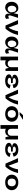

<svg xmlns="http://www.w3.org/2000/svg" viewBox="3711 -4528 1040 8502"><g transform="rotate(90 4231.0 -277.0)"><path d="M670.9 -244.1Q661.1 -212.4 661.1 -187Q661.1 -158.7 673.3 -141.4Q685.5 -124 711.9 -124Q733.4 -124 753.7 -136.5Q773.9 -148.9 783.2 -161.1L793 -173.8L816.9 -36.1Q807.1 -17.6 775.1 -1.7Q743.2 14.2 707 14.2Q642.6 14.2 613.8 -23.7Q585 -61.5 585 -122.1Q585 -190.4 603 -244.1H599.1Q558.6 -118.2 481.4 -52.5Q404.3 13.2 308.1 13.2Q269 13.2 233.2 2Q197.3 -9.3 165.5 -32.7Q133.8 -56.2 110.4 -89.6Q86.9 -123 73.5 -170.7Q60.1 -218.3 60.1 -274.9Q60.1 -358.4 93.8 -425.3Q127.4 -492.2 190.4 -530.5Q253.4 -568.8 335 -568.8Q431.2 -568.8 489.7 -509.3Q548.3 -449.7 563 -356.9L610.8 -555.2H771ZM232.9 -273.9Q232.9 -198.7 271.5 -147.9Q310.1 -97.2 369.1 -97.2Q419.9 -97.2 458.7 -126.7Q497.6 -156.2 524.9 -223.1Q530.3 -267.6 523.9 -312.5Q517.6 -357.4 500.7 -395Q483.9 -432.6 452.1 -456.3Q420.4 -480 378.9 -480Q334.5 -480 300.8 -451.7Q267.1 -423.3 250 -377Q232.9 -330.6 232.9 -273.9Z M1363.8 -555.2H1529.8Q1507.3 -460 1476.6 -377.4Q1445.8 -294.9 1408.7 -227.3Q1371.6 -159.7 1333.5 -106.2Q1295.4 -52.7 1249 0H1110.8L866.7 -555.2H1047.9L1201.2 -136.2Q1256.3 -210 1300.8 -324.5Q1345.2 -439 1363.8 -555.2Z M2210.4 -244.1Q2200.7 -212.4 2200.7 -187Q2200.7 -158.7 2212.9 -141.4Q2225.1 -124 2251.5 -124Q2272.9 -124 2293.2 -136.5Q2313.5 -148.9 2322.8 -161.1L2332.5 -173.8L2356.4 -36.1Q2346.7 -17.6 2314.7 -1.7Q2282.7 14.2 2246.6 14.2Q2182.1 14.2 2153.3 -23.7Q2124.5 -61.5 2124.5 -122.1Q2124.5 -190.4 2142.6 -244.1H2138.7Q2098.1 -118.2 2021 -52.5Q1943.8 13.2 1847.7 13.2Q1808.6 13.2 1772.7 2Q1736.8 -9.3 1705.1 -32.7Q1673.3 -56.2 1649.9 -89.6Q1626.5 -123 1613 -170.7Q1599.6 -218.3 1599.6 -274.9Q1599.6 -358.4 1633.3 -425.3Q1667 -492.2 1730 -530.5Q1793 -568.8 1874.5 -568.8Q1970.7 -568.8 2029.3 -509.3Q2087.9 -449.7 2102.5 -356.9L2150.4 -555.2H2310.5ZM1772.5 -273.9Q1772.5 -198.7 1811 -147.9Q1849.6 -97.2 1908.7 -97.2Q1959.5 -97.2 1998.3 -126.7Q2037.1 -156.2 2064.5 -223.1Q2069.8 -267.6 2063.5 -312.5Q2057.1 -357.4 2040.3 -395Q2023.4 -432.6 1991.7 -456.3Q1960 -480 1918.5 -480Q1874 -480 1840.3 -451.7Q1806.6 -423.3 1789.6 -377Q1772.5 -330.6 1772.5 -273.9Z M2486.3 223.1V-555.2H2650.4L2651.4 -241.2Q2651.4 -170.9 2692.9 -134Q2734.4 -97.2 2801.3 -97.2Q2821.8 -97.2 2843 -102.8Q2864.3 -108.4 2884.8 -120.4Q2905.3 -132.3 2921.1 -148.7Q2937 -165 2946.8 -188.5Q2956.5 -211.9 2956.5 -238.8V-555.2H3121.6V0H3025.4L2978.5 -157.2Q2978 -153.8 2976.3 -147.7Q2974.6 -141.6 2967.8 -123.8Q2960.9 -106 2951.9 -89.8Q2942.9 -73.7 2925.5 -54.2Q2908.2 -34.7 2887.5 -20.5Q2866.7 -6.3 2835 3.4Q2803.2 13.2 2766.6 13.2Q2730 13.2 2698 4.4Q2666 -4.4 2651.4 -20V223.1Z M3738.3 -227.1 3899.4 -184.1Q3898.4 -180.2 3896 -172.9Q3893.6 -165.5 3882.6 -145Q3871.6 -124.5 3857.4 -105.7Q3843.3 -86.9 3816.7 -64.2Q3790 -41.5 3758.1 -24.9Q3726.1 -8.3 3678 2.9Q3629.9 14.2 3574.2 14.2Q3430.7 14.2 3351.1 -33.4Q3271.5 -81.1 3271.5 -150.9Q3271.5 -208.5 3327.1 -246.3Q3382.8 -284.2 3476.6 -291Q3386.2 -293.5 3336.9 -323.2Q3287.6 -353 3287.6 -409.2Q3287.6 -452.6 3326.9 -489.5Q3366.2 -526.4 3430.9 -547.6Q3495.6 -568.8 3569.3 -568.8Q3634.8 -568.8 3688.5 -555.7Q3742.2 -542.5 3777.1 -520.8Q3812 -499 3835.7 -470.7Q3859.4 -442.4 3869.1 -413.1Q3878.9 -383.8 3878.4 -354L3719.2 -314Q3721.7 -335.9 3719.2 -355.7Q3716.8 -375.5 3707.3 -395Q3697.8 -414.6 3681.2 -428.5Q3664.6 -442.4 3635.7 -451.2Q3606.9 -460 3569.3 -460Q3535.2 -460 3506.1 -452.4Q3477.1 -444.8 3457.3 -428Q3437.5 -411.1 3437.5 -387.2Q3437.5 -361.8 3466.1 -342.5Q3494.6 -323.2 3551.3 -323.2H3658.2V-244.1H3551.3Q3489.3 -244.1 3457.3 -226.6Q3425.3 -209 3425.3 -178.2Q3425.3 -137.2 3471.2 -116.2Q3517.1 -95.2 3589.4 -95.2Q3619.6 -95.2 3644.3 -102.5Q3668.9 -109.9 3684.1 -121.3Q3699.2 -132.8 3710.4 -147Q3721.7 -161.1 3726.8 -175.3Q3731.9 -189.5 3734.9 -200.9Q3737.8 -212.4 3737.8 -219.7Z M4445.8 -555.2H4611.8Q4589.4 -460 4558.6 -377.4Q4527.8 -294.9 4490.7 -227.3Q4453.6 -159.7 4415.5 -106.2Q4377.4 -52.7 4331.1 0H4192.9L3948.7 -555.2H4129.9L4283.2 -136.2Q4338.4 -210 4382.8 -324.5Q4427.2 -439 4445.8 -555.2Z M5078.6 -776.9H5288.6L5059.6 -627.9H4942.4ZM5024.4 -567.9Q5104 -567.9 5169.7 -545.4Q5235.4 -522.9 5278.8 -483.6Q5322.3 -444.3 5345.9 -391.6Q5369.6 -338.9 5369.6 -277.8Q5369.6 -216.8 5345.9 -163.6Q5322.3 -110.4 5278.8 -71Q5235.4 -31.7 5169.7 -9.3Q5104 13.2 5024.4 13.2Q4945.8 13.2 4880.6 -9.3Q4815.4 -31.7 4772.2 -71Q4729 -110.4 4705.3 -163.6Q4681.6 -216.8 4681.6 -277.8Q4681.6 -338.9 4705.3 -391.6Q4729 -444.3 4772.2 -483.6Q4815.4 -522.9 4880.6 -545.4Q4945.8 -567.9 5024.4 -567.9ZM5024.4 -97.2Q5070.3 -97.2 5105 -112.3Q5139.6 -127.4 5158.9 -153.8Q5178.2 -180.2 5187.5 -211.2Q5196.8 -242.2 5196.8 -277.8Q5196.8 -313.5 5187.5 -344.5Q5178.2 -375.5 5158.9 -401.6Q5139.6 -427.7 5105 -442.9Q5070.3 -458 5024.4 -458Q4978 -458 4943.8 -442.9Q4909.7 -427.7 4890.9 -401.6Q4872.1 -375.5 4863.3 -344.7Q4854.5 -314 4854.5 -277.8Q4854.5 -241.7 4863.3 -210.9Q4872.1 -180.2 4890.9 -153.8Q4909.7 -127.4 4943.8 -112.3Q4978 -97.2 5024.4 -97.2Z M5519 223.1V-555.2H5683.1L5684.1 -241.2Q5684.1 -170.9 5725.6 -134Q5767.1 -97.2 5834 -97.2Q5854.5 -97.2 5875.7 -102.8Q5897 -108.4 5917.5 -120.4Q5938 -132.3 5953.9 -148.7Q5969.7 -165 5979.5 -188.5Q5989.3 -211.9 5989.3 -238.8V-555.2H6154.3V0H6058.1L6011.2 -157.2Q6010.7 -153.8 6009 -147.7Q6007.3 -141.6 6000.5 -123.8Q5993.7 -106 5984.6 -89.8Q5975.6 -73.7 5958.3 -54.2Q5940.9 -34.7 5920.2 -20.5Q5899.4 -6.3 5867.7 3.4Q5835.9 13.2 5799.3 13.2Q5762.7 13.2 5730.7 4.4Q5698.7 -4.4 5684.1 -20V223.1Z M6771 -227.1 6932.1 -184.1Q6931.2 -180.2 6928.7 -172.9Q6926.3 -165.5 6915.3 -145Q6904.3 -124.5 6890.1 -105.7Q6876 -86.9 6849.4 -64.2Q6822.8 -41.5 6790.8 -24.9Q6758.8 -8.3 6710.7 2.9Q6662.6 14.2 6606.9 14.2Q6463.4 14.2 6383.8 -33.4Q6304.2 -81.1 6304.2 -150.9Q6304.2 -208.5 6359.9 -246.3Q6415.5 -284.2 6509.3 -291Q6418.9 -293.5 6369.6 -323.2Q6320.3 -353 6320.3 -409.2Q6320.3 -452.6 6359.6 -489.5Q6398.9 -526.4 6463.6 -547.6Q6528.3 -568.8 6602.1 -568.8Q6667.5 -568.8 6721.2 -555.7Q6774.9 -542.5 6809.8 -520.8Q6844.7 -499 6868.4 -470.7Q6892.1 -442.4 6901.9 -413.1Q6911.6 -383.8 6911.1 -354L6752 -314Q6754.4 -335.9 6752 -355.7Q6749.5 -375.5 6740 -395Q6730.5 -414.6 6713.9 -428.5Q6697.3 -442.4 6668.5 -451.2Q6639.6 -460 6602.1 -460Q6567.9 -460 6538.8 -452.4Q6509.8 -444.8 6490 -428Q6470.2 -411.1 6470.2 -387.2Q6470.2 -361.8 6498.8 -342.5Q6527.3 -323.2 6584 -323.2H6690.9V-244.1H6584Q6522 -244.1 6490 -226.6Q6458 -209 6458 -178.2Q6458 -137.2 6503.9 -116.2Q6549.8 -95.2 6622.1 -95.2Q6652.3 -95.2 6677 -102.5Q6701.7 -109.9 6716.8 -121.3Q6731.9 -132.8 6743.2 -147Q6754.4 -161.1 6759.5 -175.3Q6764.6 -189.5 6767.6 -200.9Q6770.5 -212.4 6770.5 -219.7Z M7478.5 -555.2H7644.5Q7622.1 -460 7591.3 -377.4Q7560.5 -294.9 7523.4 -227.3Q7486.3 -159.7 7448.2 -106.2Q7410.2 -52.7 7363.8 0H7225.6L6981.4 -555.2H7162.6L7315.9 -136.2Q7371.1 -210 7415.5 -324.5Q7460 -439 7478.5 -555.2Z M8057.1 -567.9Q8136.7 -567.9 8202.4 -545.4Q8268.1 -522.9 8311.5 -483.6Q8355 -444.3 8378.7 -391.6Q8402.3 -338.9 8402.3 -277.8Q8402.3 -216.8 8378.7 -163.6Q8355 -110.4 8311.5 -71Q8268.1 -31.7 8202.4 -9.3Q8136.7 13.2 8057.1 13.2Q7978.5 13.2 7913.3 -9.3Q7848.1 -31.7 7804.9 -71Q7761.7 -110.4 7738 -163.6Q7714.4 -216.8 7714.4 -277.8Q7714.4 -338.9 7738 -391.6Q7761.7 -444.3 7804.9 -483.6Q7848.1 -522.9 7913.3 -545.4Q7978.5 -567.9 8057.1 -567.9ZM8057.1 -97.2Q8103 -97.2 8137.7 -112.3Q8172.4 -127.4 8191.7 -153.8Q8210.9 -180.2 8220.2 -211.2Q8229.5 -242.2 8229.5 -277.8Q8229.5 -313.5 8220.2 -344.5Q8210.9 -375.5 8191.7 -401.6Q8172.4 -427.7 8137.7 -442.9Q8103 -458 8057.1 -458Q8010.7 -458 7976.6 -442.9Q7942.4 -427.7 7923.6 -401.6Q7904.8 -375.5 7896 -344.7Q7887.2 -314 7887.2 -277.8Q7887.2 -241.7 7896 -210.9Q7904.8 -180.2 7923.6 -153.8Q7942.4 -127.4 7976.6 -112.3Q8010.7 -97.2 8057.1 -97.2Z"/></g></svg>

Font: Sporting Grotesque
Style: Bold
Weight: 700
Designer: Lucas LE BIHAN
Foundry: Lucas LE BIHAN
Version: Version 2.002;PS 2.2;hotconv 1.0.88;makeotf.lib2.5.647800